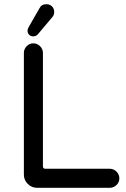

<svg xmlns="http://www.w3.org/2000/svg" viewBox="-20 -894 602 915"><path d="M111.3 -748Q111.3 -755.9 118.2 -767.6L168 -854.5Q177.7 -874 201.2 -874Q216.8 -874 227.5 -863.8Q238.3 -853.5 238.3 -836.9Q238.3 -821.3 228.5 -811.5L161.1 -731.4Q152.3 -720.7 138.7 -720.7Q127 -720.7 119.1 -728Q111.3 -735.4 111.3 -748ZM93.8 -61.5V-641.6Q93.8 -660.2 106.9 -673.8Q120.1 -687.5 138.7 -687.5Q157.2 -687.5 170.9 -673.8Q184.6 -660.2 184.6 -641.6V-101.6Q184.6 -89.8 196.3 -89.8H502.9Q521.5 -89.8 535.2 -76.2Q548.8 -62.5 548.8 -43.9Q548.8 -25.4 535.2 -12.2Q521.5 1 502.9 1H156.2Q130.9 1 112.3 -17.6Q93.8 -36.1 93.8 -61.5Z"/></svg>

Font: FakePearl
Style: Regular
Weight: 400
Version: Version 1.2